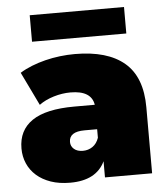

<svg xmlns="http://www.w3.org/2000/svg" viewBox="-53 -794 746 852"><g transform="rotate(-5 319.5 -368.0)"><path d="M591 -294V0H381V-72Q342 10 226 10Q177 10 139.5 -3Q102 -16 76 -39Q50 -62 36.5 -93Q23 -124 23 -160Q23 -241 84.5 -283Q146 -325 273 -325H364Q354 -389 261 -389Q224 -389 186 -377.5Q148 -366 121 -346L49 -495Q73 -510 102 -521.5Q131 -533 163 -541Q195 -549 228.5 -553Q262 -557 295 -557Q440 -557 515.5 -493Q591 -429 591 -294ZM365 -178V-216H309Q240 -216 240 -170Q240 -151 254.5 -138.5Q269 -126 294 -126Q318 -126 337 -139Q356 -152 365 -178ZM111 -746H531V-628H111Z"/></g></svg>

Font: CMG Sans Black
Style: Regular
Weight: 900
Designer: Julieta Ulanovsky
Foundry: Julieta Ulanovsky
Version: Version 7.200